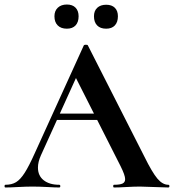

<svg xmlns="http://www.w3.org/2000/svg" viewBox="-28 -830 770 850"><path d="M233 -327H439L446 -299H218ZM717 0Q697 0 655 -2Q611 -4 592 -4Q567 -4 531 -2Q497 0 477 0Q473 0 473 -6Q473 -12 477 -12Q503 -12 514.5 -17.5Q526 -23 526 -37Q526 -54 506 -94L303 -495L352 -581L153 -142Q140 -113 140 -88Q140 -52 165.5 -32Q191 -12 234 -12Q239 -12 239 -6Q239 0 234 0Q216 0 182 -2Q144 -4 116 -4Q89 -4 51 -2Q17 0 -4 0Q-8 0 -8 -6Q-8 -12 -4 -12Q24 -12 43 -23.5Q62 -35 81 -64.5Q100 -94 126 -152L343 -629Q345 -632 352 -632Q360 -632 361 -629L611 -137Q646 -66 669 -39Q692 -12 717 -12Q722 -12 722 -6Q722 0 717 0ZM213 -758Q213 -782 228 -796Q243 -810 268 -810Q293 -810 306.5 -796Q320 -782 320 -758Q320 -732 306.5 -717.5Q293 -703 268 -703Q242 -703 227.5 -717.5Q213 -732 213 -758ZM388 -758Q388 -782 402.5 -795.5Q417 -809 442 -809Q467 -809 480.5 -795.5Q494 -782 494 -758Q494 -732 480.5 -717.5Q467 -703 442 -703Q416 -703 402 -717.5Q388 -732 388 -758Z"/></svg>

Font: Cormorant Unicase
Style: Bold
Weight: 700
Designer: Christian Thalmann (Catharsis Fonts)
Foundry: Catharsis Fonts
Version: Version 4.000